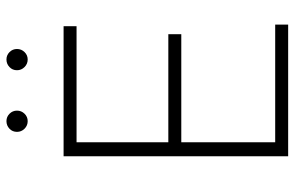

<svg xmlns="http://www.w3.org/2000/svg" viewBox="-186 -768 953 622"><g transform="rotate(-90 291.0 -456.5)"><path d="M96.2 0V-727.5H517.6V-685.5H141.6V-388.2H491.7V-346.2H141.6V-42H522.9V0ZM409.7 -843.8Q395.5 -843.8 385.3 -854Q375 -864.3 375 -878.4Q375 -893.1 385.3 -902.8Q395.5 -912.6 409.7 -912.6Q423.8 -912.6 433.8 -902.6Q443.8 -892.6 443.8 -878.4Q443.8 -864.3 433.8 -854Q423.8 -843.8 409.7 -843.8ZM210 -843.8Q195.8 -843.8 185.5 -854Q175.3 -864.3 175.3 -878.4Q175.3 -893.1 185.5 -902.8Q195.8 -912.6 210 -912.6Q224.1 -912.6 234.1 -902.6Q244.1 -892.6 244.1 -878.4Q244.1 -864.3 234.1 -854Q224.1 -843.8 210 -843.8Z"/></g></svg>

Font: Inter 20pt ExtraLight
Style: Regular
Weight: 250
Version: Version 4.001;git-66647c0bb